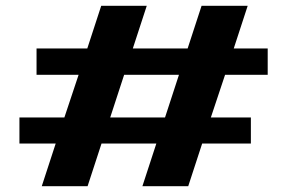

<svg xmlns="http://www.w3.org/2000/svg" viewBox="-20 -642 991 662"><path d="M549 -237 597 -384H408L360 -237ZM903 -384H756L707 -237H845V-147H677L629 0H471L519 -147H330L282 0H124L172 -147H47V-237H202L251 -384H106V-475H281L329 -622H486L438 -475H627L675 -622H834L786 -475H903Z"/></svg>

Font: Sarpanch ExtraBold
Style: Regular
Weight: 800
Designer: Manushi Parikh (Devanagari and Latin), Jyotish Sonowal (Devanagari)
Foundry: Indian Type Foundry
Version: Version 2.004;PS 1.0;hotconv 1.0.78;makeotf.lib2.5.61930; tt